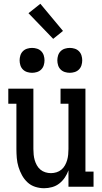

<svg xmlns="http://www.w3.org/2000/svg" viewBox="-20 -990 540 1018"><path d="M214 8Q190 8 166.5 0.5Q143 -7 125.5 -23.5Q108 -40 96.5 -61Q85 -82 78 -105Q71 -128 69 -152Q67 -176 67 -200V-440H24V-520H157V-200Q157 -185 158.5 -170Q160 -155 164 -141Q168 -127 175.5 -113.5Q183 -100 194.5 -90.5Q206 -81 220.5 -76.5Q235 -72 250 -72Q265 -72 279.5 -76.5Q294 -81 305.5 -90.5Q317 -100 324.5 -113.5Q332 -127 336 -141Q340 -155 341.5 -170Q343 -185 343 -200V-440H301V-520H433V-80H476V0H343V-87Q336 -67 324 -49Q312 -31 295 -17.5Q278 -4 256.5 2Q235 8 214 8ZM350 -604Q337 -604 324 -608Q311 -612 301.5 -621.5Q292 -631 288 -644Q284 -657 284 -670Q284 -683 288 -696Q292 -709 301.5 -718.5Q311 -728 324 -732Q337 -736 350 -736Q363 -736 376 -732Q389 -728 398.5 -718.5Q408 -709 412 -696Q416 -683 416 -670Q416 -657 412 -644Q408 -631 398.5 -621.5Q389 -612 376 -608Q363 -604 350 -604ZM150 -604Q137 -604 124 -608Q111 -612 101.5 -621.5Q92 -631 88 -644Q84 -657 84 -670Q84 -683 88 -696Q92 -709 101.5 -718.5Q111 -728 124 -732Q137 -736 150 -736Q163 -736 176 -732Q189 -728 198.5 -718.5Q208 -709 212 -696Q216 -683 216 -670Q216 -657 212 -644Q208 -631 198.5 -621.5Q189 -612 176 -608Q163 -604 150 -604ZM262 -784 131 -920 194 -970 314 -826Z"/></svg>

Font: Iosevka Curly Slab Medium
Style: Regular
Weight: 500
Monospace: yes
Designer: Belleve Invis
Foundry: Belleve Invis
Version: Version 22.1.2; ttfautohint (v1.8.4)